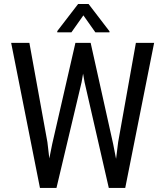

<svg xmlns="http://www.w3.org/2000/svg" viewBox="-20 -921 802 941"><path d="M212.4 -224.1 221.7 -144.5 235.8 -214.8 349.6 -710.9H424.3L534.7 -214.8L548.8 -142.6L559.1 -224.6L646 -710.9H735.4L593.8 0H513.2L394.5 -518.1L387.2 -560.1L379.9 -518.1L256.8 0H175.8L34.7 -710.9H124ZM516.6 -762.7H447.3L388.7 -845.7L330.1 -762.7H260.7V-768.6L362.8 -901.4H414.1L516.6 -767.6Z"/></svg>

Font: RobotoCondensed-Regular
Style: Regular
Weight: 400
Designer: Google
Version: Version 2.001201; 2014